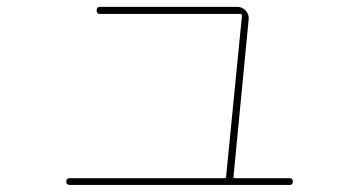

<svg xmlns="http://www.w3.org/2000/svg" viewBox="-20 -558 1040 556"><path d="M181.6 -22.5Q171.9 -22.5 171.9 -32.2Q171.9 -42 181.6 -42H629.9Q634.8 -42 634.8 -46.9L680.7 -512.7Q680.7 -517.6 675.8 -517.6H269.5Q259.8 -517.6 259.8 -527.8Q259.8 -538.1 269.5 -538.1H668Q681.6 -538.1 691.4 -527.3Q701.2 -516.6 700.2 -502.9L656.2 -46.9Q656.2 -42 660.2 -42H818.4Q828.1 -42 828.1 -32.2Q828.1 -22.5 818.4 -22.5Z"/></svg>

Font: Rounded-X Mgen+ 1m thin
Style: Regular
Weight: 100
Designer: [Source Han Sans]
Ryoko NISHIZUKA  (kana & ideographs); Paul D. Hunt (Latin, Greek & Cyrillic); Wenlong ZHANG  (bopomofo
Version: Version 1.059.20150602